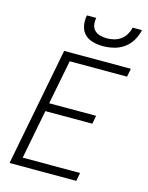

<svg xmlns="http://www.w3.org/2000/svg" viewBox="-130 -971 811 1051"><g transform="rotate(15 275.0 -445.0)"><path d="M29 0 159 -670H537L528 -623H203L154 -372H420L411 -325H145L91 -47H416L407 0ZM357 -750Q327 -750 299 -757.5Q271 -765 252.5 -784Q234 -803 228.5 -831.5Q223 -860 229 -890H282Q278 -870 281 -851Q284 -832 296.5 -819.5Q309 -807 328 -802Q347 -797 367 -797Q387 -797 407 -802Q427 -807 444.5 -819.5Q462 -832 473 -851Q484 -870 488 -890H541Q535 -860 518.5 -831.5Q502 -803 475.5 -784Q449 -765 418 -757.5Q387 -750 357 -750Z"/></g></svg>

Font: Lode Dark Term
Style: Italic
Weight: 400
Italic angle: -11°
Monospace: yes
Designer: Belleve Invis
Foundry: Belleve Invis
Version: Version 29.2.0